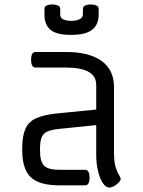

<svg xmlns="http://www.w3.org/2000/svg" viewBox="-20 -834 643 864"><path d="M363 0H246Q157 0 118.5 -36.5Q80 -73 80 -158V-166Q80 -221 94 -253.5Q108 -286 143 -302Q178 -318 240 -324L413 -341V-452Q413 -530 277 -530H140Q120 -530 120 -565Q120 -600 140 -600H277Q382 -600 437.5 -559.5Q493 -519 493 -442V-147Q493 -105 500.5 -81.5Q508 -58 515.5 -46.5Q523 -35 523 -29Q523 -22 514 -12.5Q505 -3 493.5 3.5Q482 10 472 10Q456 10 442.5 -10.5Q429 -31 421 -64.5Q413 -98 413 -137V-271L246 -254Q194 -249 177 -231Q160 -213 160 -166V-158Q160 -107 178.5 -88.5Q197 -70 246 -70H363Q383 -70 383 -35Q383 0 363 0ZM251 -794V-769Q251 -753 265.5 -746.5Q280 -740 301 -740Q321 -740 337 -747Q353 -754 353 -770V-794Q353 -805 363.5 -809.5Q374 -814 388 -814Q402 -814 413 -809.5Q424 -805 424 -794V-769Q424 -723 394.5 -700Q365 -677 300 -677Q234 -677 207 -700Q180 -723 180 -769V-794Q180 -805 190.5 -809.5Q201 -814 215 -814Q229 -814 240 -809.5Q251 -805 251 -794Z"/></svg>

Font: Offside
Style: Regular
Weight: 400
Designer: Eduardo Rodriguez Tunni
Foundry: Eduardo Rodriguez Tunni
Version: Version 1.002; ttfautohint (v1.8.4.7-5d5b);gftools[0.9.23]